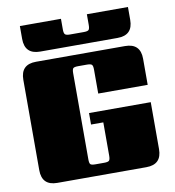

<svg xmlns="http://www.w3.org/2000/svg" viewBox="-88 -892 883 971"><g transform="rotate(-10 353.0 -407.0)"><path d="M555 -669H158Q79 -669 79 -748V-814H290V-759Q290 -740 296 -734Q302 -728 321 -728H392Q412 -728 417.5 -734Q423 -740 423 -759V-814H634V-748Q634 -669 555 -669ZM664 -409H410V-532Q410 -552 404 -557.5Q398 -563 379 -563H334Q314 -563 308.5 -557.5Q303 -552 303 -532V-90Q303 -70 308.5 -64.5Q314 -59 334 -59H379Q398 -59 404 -64.5Q410 -70 410 -90V-261H347V-320H664V-79Q664 0 585 0H128Q49 0 49 -79V-543Q49 -622 128 -622H585Q664 -622 664 -543Z"/></g></svg>

Font: Sarpanch Black
Style: Regular
Weight: 900
Designer: Manushi Parikh (Devanagari and Latin), Jyotish Sonowal (Devanagari)
Foundry: Indian Type Foundry
Version: Version 2.004;PS 1.0;hotconv 1.0.78;makeotf.lib2.5.61930; tt